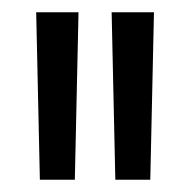

<svg xmlns="http://www.w3.org/2000/svg" viewBox="-20 -720 310 313"><path d="M45 -427 39 -700H108L102 -427ZM168 -427 162 -700H231L225 -427Z"/></svg>

Font: Georama Condensed
Style: Regular
Weight: 400
Width: 3
Designer: Jean-Baptiste Levee
Foundry: Production Type
Version: Version 1.000